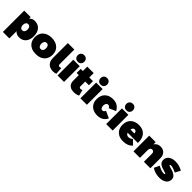

<svg xmlns="http://www.w3.org/2000/svg" viewBox="432 -2672 4721 4721"><g transform="rotate(45 2793.0 -311.5)"><path d="M285 194H60V-547H285V-492Q340 -555 424 -555Q541 -555 608 -477.5Q675 -400 675 -270Q675 -218 661.8 -168.2Q648.5 -118.5 619.5 -78.8Q590.5 -39 543.8 -15.5Q497 8 430 8Q342 8 285 -56ZM366 -170Q408 -170 428 -200.5Q448 -231 448 -276Q448 -321 428 -351.5Q408 -382 366 -382Q325 -382 305 -351.5Q285 -321 285 -276Q285 -231 305 -200.5Q325 -170 366 -170Z M1014 8Q910 8 842 -29.5Q771 -69 738 -133.5Q705 -198 705 -274Q705 -407 790.5 -481Q876 -555 1014 -555Q1152 -555 1237.5 -481Q1323 -407 1323 -274Q1323 -199 1290.5 -134.5Q1258 -70 1186.5 -29.5Q1117.5 8 1014 8ZM1014 -165Q1056 -165 1076 -195.5Q1096 -226 1096 -271Q1096 -316 1076 -346.5Q1056 -377 1014 -377Q974 -377 953 -346.2Q932 -315.5 932 -271Q932 -226.5 953 -195.8Q974 -165 1014 -165Z M1611 11Q1552 11 1500 -13Q1448 -37 1415.5 -89Q1383 -141 1383 -227V-742H1608V-232Q1608 -182 1654 -182Q1679 -182 1704 -195L1717 -8Q1666 11 1611 11Z M1880 -589Q1826 -589 1796 -622Q1766 -655 1766 -703Q1766 -751 1796 -784Q1826 -817 1880 -817Q1934 -817 1964 -784Q1994 -751 1994 -703Q1994 -655 1964 -622Q1934 -589 1880 -589ZM1992 0H1767V-547H1992Z M2336 10Q2266 10 2220.2 -14.8Q2174.5 -39.5 2152.2 -81.8Q2130 -124 2130 -176V-375H2055V-517H2130V-670H2354V-517H2482V-375H2354V-210Q2354 -167 2398 -164Q2417 -164 2454 -178L2492 -24Q2424 10 2336 10Z M2675 -589Q2621 -589 2591 -622Q2561 -655 2561 -703Q2561 -751 2591 -784Q2621 -817 2675 -817Q2729 -817 2759 -784Q2789 -751 2789 -703Q2789 -655 2759 -622Q2729 -589 2675 -589ZM2787 0H2562V-547H2787Z M3144 8Q3067 8 3001.5 -22.2Q2936 -52.5 2895 -117.5Q2857 -180 2857 -271Q2857 -404 2936.5 -479.5Q3016 -555 3146 -555Q3327 -555 3405 -397L3226 -321Q3204 -373 3156 -373Q3090 -373 3084 -272Q3084 -230 3101.5 -200Q3119 -170 3156 -170Q3203 -170 3223 -229L3405 -145Q3334 8 3144 8Z M3571 -589Q3517 -589 3487 -622Q3457 -655 3457 -703Q3457 -751 3487 -784Q3517 -817 3571 -817Q3625 -817 3655 -784Q3685 -751 3685 -703Q3685 -655 3655 -622Q3625 -589 3571 -589ZM3683 0H3458V-547H3683Z M4051 8Q3950.5 8 3884.5 -28.5Q3815.5 -68 3784.2 -132Q3753 -196 3753 -271Q3753 -407 3834.5 -481Q3916 -555 4045 -555Q4144.5 -555 4209.5 -515.5Q4276.5 -472.5 4306.8 -403Q4337 -333.5 4337 -251L4336 -223H3980Q4006 -158 4071 -158Q4129 -158 4182 -207L4299 -92Q4211 8 4051 8ZM4111 -327Q4111 -401 4047 -405Q3990 -405 3975 -327Z M4994 0H4769V-284Q4769 -353 4704 -359Q4638 -359 4632 -271V0H4407V-547H4632V-469Q4690 -557 4798 -557Q4832.5 -557 4867.2 -546Q4902 -535 4930.5 -510.5Q4959 -486 4976.5 -446.2Q4994 -406.5 4994 -349Z M5313 10Q5162 10 5046 -68L5114 -208Q5226 -140 5316 -140Q5349 -140 5350 -156Q5350 -166 5334 -173.8Q5318 -181.5 5282 -190Q5181 -217 5137 -246Q5072 -291 5072 -368Q5072 -460 5141 -508.5Q5210 -557 5313 -557Q5444 -557 5567 -488L5493 -349Q5371 -409 5308 -409Q5280 -409 5277 -391Q5277 -372 5355 -352Q5459 -333 5525 -270Q5561 -236 5561 -176Q5561 -85 5490.5 -37.5Q5420 10 5313 10Z"/></g></svg>

Font: Argentum Novus Black
Style: Regular
Weight: 900
Designer: Julieta Ulanovsky (font) & Cristiano Sobral (main changes)
Foundry: Julieta Ulanovsky (font) & Cristiano Sobral (main changes)
Version: Version 3.00;November 27, 2020;FontCreator 13.0.0.2655 64-bi